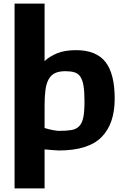

<svg xmlns="http://www.w3.org/2000/svg" viewBox="-20 -828 695 1068"><path d="M61 -808H228V-488Q255 -514 297.5 -531.5Q340 -549 403 -549Q515 -549 566.5 -483.5Q618 -418 618 -279Q618 -139 544.5 -65Q471 9 307 9Q297 9 273.5 7Q250 5 228 3V220H61ZM307 -100Q349 -100 376.5 -104.5Q404 -109 420.5 -126Q437 -143 443.5 -175.5Q450 -208 450 -264Q450 -318 444.5 -351Q439 -384 426.5 -402Q414 -420 393.5 -426Q373 -432 344 -432Q308 -432 285.5 -421Q263 -410 250 -386Q237 -362 232.5 -325.5Q228 -289 228 -238V-116Q253 -108 276 -104Q299 -100 307 -100Z"/></svg>

Font: Encode Sans Normal
Style: Bold
Weight: 700
Designer: Pablo Impallari, Andres Torresi
Foundry: Pablo Impallari, Andres Torresi
Version: Version 1.000; ttfautohint (v1.00) -l 8 -r 50 -G 200 -x 14 -